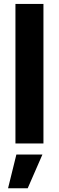

<svg xmlns="http://www.w3.org/2000/svg" viewBox="-20 -748 307 1001"><path d="M206.5 -727.5V0H60.5V-727.5ZM22 233.4 65.4 57.6H201.2L124.5 233.4Z"/></svg>

Font: Inter 17pt
Style: Bold
Weight: 700
Version: Version 4.001;git-66647c0bb